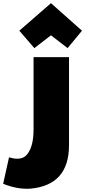

<svg xmlns="http://www.w3.org/2000/svg" viewBox="-49 -1066 598 1213"><path d="M387 -149Q387 105 141 126Q60 131 -29 95Q-23 67 -10.5 11.5Q2 -44 8 -72Q91 -47 124 -93Q163 -143 163 -247V-705H387ZM273 -843 168 -762 73 -872 273 -1046 469 -872 378 -762Z"/></svg>

Font: Repo
Style: ExtraBlack
Weight: 1000
Designer: Stefan Peev
Foundry: Context Ltd
Version: Version 001.000